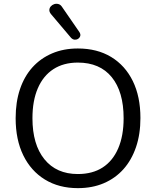

<svg xmlns="http://www.w3.org/2000/svg" viewBox="-20 -965 807 994"><path d="M383 9Q285 9 212.5 -35.5Q140 -80 100.5 -161Q61 -242 61 -353Q61 -437 83.5 -503.5Q106 -570 148 -616.5Q190 -663 249.5 -688.5Q309 -714 383 -714Q483 -714 555.5 -670Q628 -626 667.5 -545.5Q707 -465 707 -354Q707 -270 684 -203Q661 -136 619 -89Q577 -42 517.5 -16.5Q458 9 383 9ZM383 -64Q459 -64 511.5 -98Q564 -132 592 -197Q620 -262 620 -353Q620 -490 558.5 -565.5Q497 -641 383 -641Q309 -641 256.5 -607Q204 -573 176 -508.5Q148 -444 148 -353Q148 -217 210 -140.5Q272 -64 383 -64ZM348 -769 244 -892Q235 -903 235.5 -913.5Q236 -924 243 -932Q250 -940 260.5 -943.5Q271 -947 282.5 -944Q294 -941 302 -928L391 -799Q398 -788 395.5 -779Q393 -770 385 -764.5Q377 -759 367 -759.5Q357 -760 348 -769Z"/></svg>

Font: Nunito
Style: Regular
Weight: 400
Designer: Vernon Adams
Foundry: Vernon Adams
Version: Version 3.602